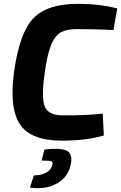

<svg xmlns="http://www.w3.org/2000/svg" viewBox="-20 -722 632 1002"><path d="M516 -129 522 -15Q432 12 302 12Q142 12 84.5 -72.5Q27 -157 54 -351Q82 -551 154 -626.5Q226 -702 386 -702Q500 -702 592 -678L572 -565Q491 -570 380 -570Q327 -570 297 -553Q267 -536 246.5 -486.5Q226 -437 213 -339Q195 -210 214 -165Q233 -120 307 -120Q426 -119 516 -129ZM197 116 212 58Q291 49 325 63Q359 77 351 128Q339 200 279 234.5Q219 269 136 257L157 193Q194 194 221 179Q248 164 254 135Q256 123 246.5 119.5Q237 116 197 116Z"/></svg>

Font: Exo 2.0
Style: Bold Italic
Weight: 700
Italic angle: -8°
Designer: Natanael Gama
Version: Version 1.001;PS 001.001;hotconv 1.0.70;makeotf.lib2.5.58329